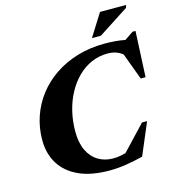

<svg xmlns="http://www.w3.org/2000/svg" viewBox="-128 -989 998 1108"><g transform="rotate(-15 371.0 -435.0)"><path d="M523 -65 482 -36 641 -204.5H671.5L590.5 -13.5Q544 -2 492.5 6.5Q441 15 389.5 15Q279.5 15 206 -19Q132.5 -53 95.5 -113.8Q58.5 -174.5 58.5 -254Q58.5 -328.5 81.5 -395.5Q104.5 -462.5 147.5 -518Q190.5 -573.5 251 -614.2Q311.5 -655 387 -677.5Q462.5 -700 550.5 -700Q583 -700 613.5 -697.5Q644 -695 673.8 -689Q703.5 -683 734 -672L638.5 -666.5L724 -724.5H741.5L728.5 -451.5H699.5L626.5 -649L671.5 -580Q645 -612 616.8 -626.2Q588.5 -640.5 552 -640.5Q499.5 -640.5 454.2 -620.5Q409 -600.5 372.5 -564.5Q336 -528.5 309.8 -480Q283.5 -431.5 269.5 -373.8Q255.5 -316 255.5 -253Q255.5 -186.5 277.2 -140.5Q299 -94.5 338 -70.8Q377 -47 428 -47Q450 -47 474 -51.5Q498 -56 523 -65ZM488 -749.5 572 -883.5H727.5L723.5 -867.5L541.5 -749.5Z"/></g></svg>

Font: Newsreader 36pt ExtraBold
Style: Italic
Weight: 800
Italic angle: -17°
Designer: Hugues Gentile
Foundry: Production Type
Version: Version 1.003